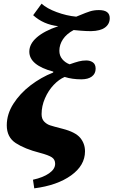

<svg xmlns="http://www.w3.org/2000/svg" viewBox="-20 -823 619 1048"><path d="M160 158Q215 146 248 123Q281 100 281 71Q281 48 263.5 36Q246 24 197 11Q115 -10 66 -42Q17 -74 17 -139Q17 -200 53 -256.5Q89 -313 146.5 -357Q204 -401 270 -427L271 -432Q140 -467 140 -541Q140 -583 180.5 -618.5Q221 -654 298 -680Q217 -689 161 -740L207 -803Q235 -777 289 -757Q343 -737 396 -732Q412 -739 416 -740Q449 -754 471 -761Q493 -768 520 -768Q579 -768 579 -724Q579 -692 553.5 -673Q528 -654 477 -653Q451 -653 420.5 -655.5Q390 -658 382 -659Q343 -638 323.5 -608.5Q304 -579 304 -546Q304 -519 320 -500Q336 -481 360 -472Q391 -483 410.5 -488Q430 -493 451 -493Q472 -493 487 -482.5Q502 -472 502 -448Q502 -421 481.5 -405.5Q461 -390 424 -390Q374 -390 333 -403Q302 -390 273 -359.5Q244 -329 225.5 -286.5Q207 -244 207 -200Q207 -174 221 -159.5Q235 -145 253 -139Q271 -133 322 -120Q392 -102 418 -70.5Q444 -39 444 3Q444 80 368 134.5Q292 189 167 205Z"/></svg>

Font: Noto Serif NarrowBlack
Style: Italic
Weight: 900
Width: 4
Italic angle: -12°
Designer: Monotype Design Team
Foundry: Monotype Imaging Inc.
Version: Version 1.001